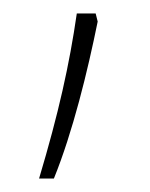

<svg xmlns="http://www.w3.org/2000/svg" viewBox="-20 -136 223 285"><path d="M125 -104 122 -116H94C83 -40 67 32 38 129H60C88 60 110 -30 125 -104Z"/></svg>

Font: Noto Sans Syriac Eastern Thin
Style: Regular
Weight: 100
Designer: Patrick Giasson and the Monotype Design Team
Foundry: Monotype Imaging Inc.
Version: Version 3.001